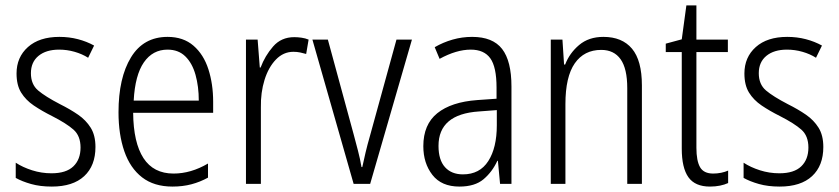

<svg xmlns="http://www.w3.org/2000/svg" viewBox="-20 -678 3092 708"><path d="M332 -136Q332 -67 290.5 -28.5Q249 10 171 10Q128 10 94.5 0.5Q61 -9 38 -22V-78Q64 -61 98.5 -50Q133 -39 170 -39Q224 -39 250.5 -64.5Q277 -90 277 -134Q277 -177 251 -200Q225 -223 172 -250Q134 -269 104.5 -289Q75 -309 58 -336.5Q41 -364 41 -407Q41 -467 83 -504.5Q125 -542 199 -542Q235 -542 267.5 -533.5Q300 -525 327 -510L305 -465Q283 -479 255 -487Q227 -495 198 -495Q150 -495 122 -472Q94 -449 94 -408Q94 -367 120.5 -344.5Q147 -322 201 -294Q239 -275 268 -255Q297 -235 314.5 -207Q332 -179 332 -136Z M598 -542Q656 -542 693.5 -509.5Q731 -477 748.5 -422.5Q766 -368 766 -303V-262H471Q472 -152 509 -95Q546 -38 620 -38Q684 -38 747 -75V-23Q718 -7 686 1.5Q654 10 616 10Q548 10 504 -24Q460 -58 438.5 -120Q417 -182 417 -264Q417 -391 463 -466.5Q509 -542 598 -542ZM598 -495Q543 -495 510.5 -448Q478 -401 473 -307H713Q713 -359 701 -402Q689 -445 663.5 -470Q638 -495 598 -495Z M1065 -541Q1078 -541 1092 -539Q1106 -537 1118 -532L1109 -479Q1099 -482 1087 -484.5Q1075 -487 1062 -487Q1025 -487 997.5 -458.5Q970 -430 955.5 -383.5Q941 -337 942 -282V0H887V-532H930L938 -429H941Q957 -472 987 -506.5Q1017 -541 1065 -541Z M1284 0 1132 -532H1189L1284 -183Q1292 -153 1300 -122.5Q1308 -92 1313 -62H1316Q1321 -86 1328 -115.5Q1335 -145 1344 -176L1442 -532H1499L1345 0Z M1721 -542Q1797 -542 1831.5 -497.5Q1866 -453 1866 -359V0H1824L1816 -85H1814Q1795 -44 1763 -17Q1731 10 1674 10Q1608 10 1574.5 -33Q1541 -76 1541 -139Q1541 -219 1592.5 -260.5Q1644 -302 1740 -309L1811 -314V-355Q1811 -431 1788 -463Q1765 -495 1716 -495Q1663 -495 1601 -461L1583 -504Q1614 -522 1649 -532Q1684 -542 1721 -542ZM1746 -267Q1597 -257 1597 -140Q1597 -88 1621 -61.5Q1645 -35 1687 -35Q1749 -35 1780.5 -84Q1812 -133 1812 -216V-272Z M2205 -542Q2274 -542 2310.5 -498.5Q2347 -455 2347 -363V0H2293V-353Q2293 -425 2268.5 -459.5Q2244 -494 2197 -494Q2134 -494 2099.5 -444.5Q2065 -395 2065 -294V0H2011V-532H2054L2060 -440H2064Q2080 -482 2115.5 -512Q2151 -542 2205 -542Z M2610 -38Q2625 -38 2639.5 -41Q2654 -44 2665 -49V-3Q2652 3 2635 6.5Q2618 10 2598 10Q2543 10 2518.5 -24.5Q2494 -59 2494 -130V-486H2435V-517L2494 -533L2511 -658H2548V-532H2664V-486H2548V-133Q2548 -85 2561.5 -61.5Q2575 -38 2610 -38Z M3016 -136Q3016 -67 2974.5 -28.5Q2933 10 2855 10Q2812 10 2778.5 0.5Q2745 -9 2722 -22V-78Q2748 -61 2782.5 -50Q2817 -39 2854 -39Q2908 -39 2934.5 -64.5Q2961 -90 2961 -134Q2961 -177 2935 -200Q2909 -223 2856 -250Q2818 -269 2788.5 -289Q2759 -309 2742 -336.5Q2725 -364 2725 -407Q2725 -467 2767 -504.5Q2809 -542 2883 -542Q2919 -542 2951.5 -533.5Q2984 -525 3011 -510L2989 -465Q2967 -479 2939 -487Q2911 -495 2882 -495Q2834 -495 2806 -472Q2778 -449 2778 -408Q2778 -367 2804.5 -344.5Q2831 -322 2885 -294Q2923 -275 2952 -255Q2981 -235 2998.5 -207Q3016 -179 3016 -136Z"/></svg>

Font: Noto Sans Tamil Condensed Light
Style: Regular
Weight: 300
Width: 3
Designer: Jelle Bosma - Monotype Design Team
Foundry: Monotype Imaging Inc.
Version: Version 2.004; ttfautohint (v1.8.4.7-5d5b)